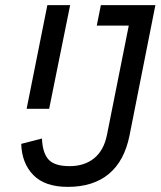

<svg xmlns="http://www.w3.org/2000/svg" viewBox="-20 -718 627 750"><path d="M587 -698 486 -189Q466 -89 405 -38.5Q344 12 245 12Q155 12 110 -34.5Q65 -81 63 -156L144 -177Q146 -121 169.5 -95Q193 -69 252 -69Q310 -69 348 -100Q386 -131 398 -192L483 -618H358L374 -698ZM165 -698H254L172 -293H84Z"/></svg>

Font: IBM Plex Sans Cond Text
Style: Italic
Weight: 450
Width: 3
Italic angle: -11°
Designer: Mike Abbink, Paul van der Laan, Pieter van Rosmalen
Foundry: Bold Monday
Version: Version 1.3